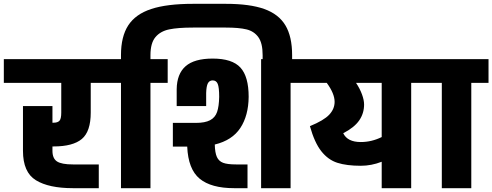

<svg xmlns="http://www.w3.org/2000/svg" viewBox="-30 -983 2572 1003"><path d="M244 -218V-195Q244 -155 268 -139.5Q292 -124 351 -124H486V0H351Q225 0 157.5 -41.5Q90 -83 90 -195V-429H244V-342H250Q271 -342 280.5 -352Q290 -362 290 -395V-550H-10V-674H532V-550H444V-395Q444 -296 397.5 -257Q351 -218 250 -218Z M1496 -695V-608H1342V-695Q1342 -758 1319.5 -789Q1297 -820 1257.5 -829.5Q1218 -839 1150 -839H978Q900 -839 854 -829.5Q808 -820 782 -789Q756 -758 756 -695V-674H846V-550H756V0H602V-550H511V-674H602V-695Q602 -792 640 -850.5Q678 -909 760 -936Q842 -963 978 -963H1150Q1275 -963 1350.5 -936Q1426 -909 1461 -850.5Q1496 -792 1496 -695Z M1092 -228Q1093 -185 1103 -163Q1113 -141 1135.5 -132.5Q1158 -124 1203 -124H1263V0H1193Q1073 0 1013 -49.5Q953 -99 948 -217H873V-341H993Q1041 -341 1067.5 -355Q1094 -369 1104 -398Q1114 -427 1115 -477Q1115 -526 1107.5 -544.5Q1100 -563 1081 -563Q1064 -563 1056 -548Q1048 -533 1047 -497V-429H893V-517Q894 -597 939.5 -637Q985 -677 1081 -677Q1183 -677 1226 -630Q1269 -583 1269 -477Q1268 -379 1225.5 -314.5Q1183 -250 1092 -228ZM1578 -550H1488V0H1334V-674H1578Z M2208 -674V-550H2118V0H1964V-138Q1910 -117 1855 -117Q1781 -117 1732.5 -132.5Q1684 -148 1648.5 -193Q1613 -238 1589 -324Q1662 -354 1690 -384Q1718 -414 1718 -451Q1718 -494 1677 -550H1558V-674ZM1964 -267V-550H1830Q1850 -520 1861 -490Q1872 -460 1872 -437Q1872 -391 1846.5 -354Q1821 -317 1763 -287Q1785 -241 1855 -241Q1911 -241 1964 -267Z M2522 -550H2432V0H2278V-550H2188V-674H2522Z"/></svg>

Font: Biryani Black
Style: Regular
Weight: 900
Designer: Dan Reynolds and Mathieu Reguer
Foundry: Dan Reynolds and Mathieu Reguer
Version: Version 1.004; ttfautohint (v1.1) -l 5 -r 5 -G 72 -x 0 -D la